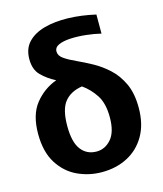

<svg xmlns="http://www.w3.org/2000/svg" viewBox="-118 -875 827 973"><g transform="rotate(-15 296.0 -388.0)"><path d="M560 -257Q560 -171 525.5 -111Q491 -51 431.5 -20Q372 11 297 11Q229 11 169 -17Q109 -45 71 -105Q33 -165 33 -260Q33 -360 78.5 -417Q124 -474 192 -499Q149 -521 118.5 -551.5Q88 -582 88 -637Q88 -692 120 -725.5Q152 -759 207 -774Q262 -789 331.5 -787Q401 -785 475 -768V-668Q438 -677 395.5 -681.5Q353 -686 315.5 -684Q278 -682 254.5 -671.5Q231 -661 231 -639Q231 -617 254.5 -600.5Q278 -584 315.5 -567Q353 -550 395 -527Q437 -504 474.5 -469.5Q512 -435 536 -383.5Q560 -332 560 -257ZM186 -260Q186 -175 216 -136Q246 -97 297 -97Q342 -97 374 -134Q406 -171 406 -248Q406 -321 378 -364Q350 -407 310 -435Q250 -426 218 -387Q186 -348 186 -260Z"/></g></svg>

Font: Murecho SemiBold
Style: Regular
Weight: 600
Designer: Neil Summerour
Foundry: Positype
Version: Version 1.010; ttfautohint (v1.8.3)